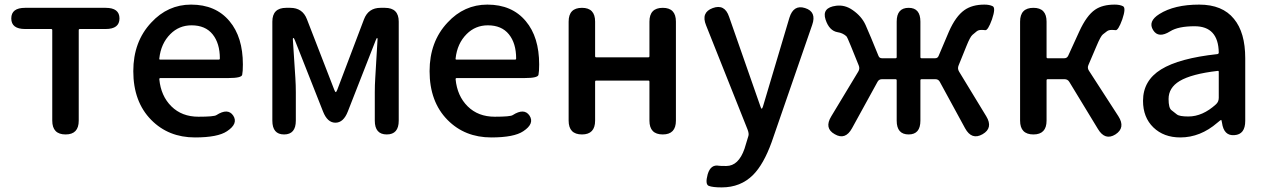

<svg xmlns="http://www.w3.org/2000/svg" viewBox="-20 -584 5505 834"><path d="M265 0Q207 0 207 -60V-453Q207 -458 202 -458H89Q29 -458 29 -504Q29 -550 89 -550H439Q499 -550 499 -504Q499 -458 439 -458H327Q322 -458 322 -453V-60Q322 0 265 0Z M827 13Q712 13 637 -63Q559 -142 559 -275Q559 -403 637 -486Q709 -564 810 -564Q917 -564 977 -492Q1035 -423 1035 -304Q1035 -273 1032 -259Q1029 -245 973 -245H677Q672 -245 672 -240Q679 -167 724.5 -122Q770 -77 842 -77Q910 -77 920 -84Q970 -116 993 -82Q1016 -47 966 -14Q926 13 827 13ZM672 -330Q671 -325 676 -325H930Q935 -325 935 -330Q935 -396 903.5 -435Q872 -474 812 -474Q758 -474 720 -436Q679 -395 672 -330Z M1214 0Q1163 0 1163 -60V-490Q1163 -550 1223 -550H1241Q1294 -550 1313 -501L1432 -194Q1436 -184 1438.5 -184Q1441 -184 1445 -194L1561 -500Q1580 -550 1633 -550H1652Q1712 -550 1712 -490V-60Q1712 0 1660 0Q1608 0 1608 -60V-183Q1608 -214 1610 -245L1620 -414Q1620 -419 1618 -419Q1616 -419 1612 -409L1491 -100Q1472 -51 1437 -51Q1402 -51 1383 -100L1261 -409Q1257 -419 1254.5 -419Q1252 -419 1252 -414L1263 -245Q1265 -214 1265 -183V-60Q1265 0 1214 0Z M2114 13Q1999 13 1924 -63Q1846 -142 1846 -275Q1846 -403 1924 -486Q1996 -564 2097 -564Q2204 -564 2264 -492Q2322 -423 2322 -304Q2322 -273 2319 -259Q2316 -245 2260 -245H1964Q1959 -245 1959 -240Q1966 -167 2011.5 -122Q2057 -77 2129 -77Q2197 -77 2207 -84Q2257 -116 2280 -82Q2303 -47 2253 -14Q2213 13 2114 13ZM1959 -330Q1958 -325 1963 -325H2217Q2222 -325 2222 -330Q2222 -396 2190.5 -435Q2159 -474 2099 -474Q2045 -474 2007 -436Q1966 -395 1959 -330Z M2508 0Q2450 0 2450 -60V-490Q2450 -550 2508 -550Q2565 -550 2565 -490V-340Q2565 -335 2570 -335H2796Q2801 -335 2801 -340V-490Q2801 -550 2859 -550Q2916 -550 2916 -490V-60Q2916 0 2859 0Q2801 0 2801 -60V-229Q2801 -234 2796 -234H2570Q2565 -234 2565 -229V-60Q2565 0 2508 0Z M3115 230Q3076 230 3059 223.5Q3042 217 3054 173Q3067 129 3103 136Q3108 137 3135 137Q3188 137 3214 62Q3223 34 3231 6Q3234 -4 3227 -22L3047 -474Q3024 -530 3076 -549Q3128 -568 3147 -511L3283 -122Q3286 -112 3288.5 -112Q3291 -112 3294 -121L3409 -507Q3427 -565 3477 -549Q3528 -533 3508 -476L3332 33Q3297 130 3251 176Q3197 230 3115 230Z M3606 -1Q3559 -27 3591 -79L3708 -273Q3716 -286 3710 -300L3676 -384Q3660 -424 3656 -427Q3640 -441 3619 -444Q3582 -450 3566 -499Q3549 -551 3612 -559Q3650 -564 3684 -540Q3723 -513 3740 -475Q3752 -447 3764 -419L3796 -341Q3800 -331 3811 -331H3870Q3875 -331 3875 -336V-490Q3875 -550 3927 -550Q3978 -550 3978 -490V-336Q3978 -331 3983 -331H4042Q4053 -331 4057 -341L4102 -447Q4131 -513 4169 -540Q4203 -564 4256 -564Q4278 -564 4292 -557Q4306 -550 4289 -500Q4271 -450 4259 -453Q4254 -454 4242 -454Q4230 -454 4222 -447.5Q4214 -441 4204 -432.5Q4194 -424 4178 -384L4144 -300Q4138 -286 4146 -273L4264 -79Q4295 -28 4248 -1Q4201 26 4172 -27L4062 -229Q4056 -240 4043 -240H3983Q3978 -240 3978 -235V-60Q3978 0 3927 0Q3875 0 3875 -60V-235Q3875 -240 3870 -240H3811Q3798 -240 3792 -229L3681 -27Q3652 26 3606 -1Z M4469 0Q4411 0 4411 -60V-490Q4411 -550 4469 -550Q4526 -550 4526 -490V-336Q4526 -331 4531 -331H4603Q4615 -331 4620 -342L4668 -447Q4700 -517 4737 -542Q4769 -564 4822 -564Q4844 -564 4858 -557Q4872 -550 4855 -500Q4837 -450 4825 -453Q4820 -454 4808 -454Q4796 -454 4788 -448Q4780 -442 4770.5 -434.5Q4761 -427 4743 -384L4708 -302Q4702 -289 4710 -277L4838 -79Q4870 -29 4825 0Q4780 28 4749 -24L4625 -228Q4618 -240 4604 -240H4531Q4526 -240 4526 -235V-60Q4526 0 4469 0Z M5107 13Q5035 13 4990 -30.5Q4945 -74 4945 -146Q4945 -234 5023.5 -282.5Q5102 -331 5268 -349Q5274 -350 5274 -356Q5272 -470 5169 -470Q5098 -470 5063 -448Q5012 -416 4989 -453Q4965 -491 5016 -523Q5081 -564 5189 -564Q5290 -564 5340 -502Q5389 -443 5389 -331V-59Q5389 0 5342 3Q5296 7 5288 -51L5287 -56Q5286 -63 5284 -63Q5282 -63 5268 -51Q5194 13 5107 13ZM5142 -78Q5204 -78 5262 -131Q5274 -142 5274 -159V-272Q5274 -277 5269 -276Q5156 -263 5104 -232Q5056 -203 5056 -154Q5056 -115 5068.5 -105.5Q5081 -96 5092 -87Q5103 -78 5142 -78Z"/></svg>

Font: Resource Han Rounded CN Medium
Style: Regular
Weight: 500
Designer: Cyano Hao (round all glyphs); Ryoko NISHIZUKA 西塚涼子 (kana, bopomofo & ideographs); Paul D. Hunt (Latin, Greek & Cyrillic)
Foundry: Cyano Hao
Version: 0.990